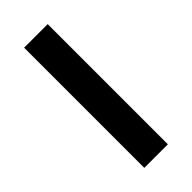

<svg xmlns="http://www.w3.org/2000/svg" viewBox="-184 -575 610 610"><g transform="rotate(-45 121.0 -270.0)"><path d="M68 -540H174V0H68Z"/></g></svg>

Font: Encode Sans Narrow
Style: Medium
Weight: 500
Designer: Pablo Impallari, Andres Torresi
Foundry: Pablo Impallari, Andres Torresi
Version: Version 1.000; ttfautohint (v1.00) -l 8 -r 50 -G 200 -x 14 -